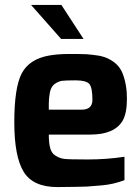

<svg xmlns="http://www.w3.org/2000/svg" viewBox="-20 -754 565 779"><path d="M106 -734H229L319 -596H228ZM181 -529Q216 -535 261 -535Q306 -535 331 -534Q356 -532 382 -528Q407 -523 423 -514Q439 -506 454 -492Q469 -477 477 -457Q495 -412 495 -354Q495 -295 478 -265Q445 -208 347 -208H178Q178 -173 184 -152Q190 -131 206 -122Q222 -112 239.5 -109.5Q257 -107 335 -107Q413 -107 485 -118V-23Q440 -6 394 -2Q349 2 332 3Q315 4 290 4Q257 5 213 5Q114 5 76 -57Q38 -119 38 -258Q38 -398 68 -456Q99 -515 181 -529ZM311 -309Q355 -309 355 -349Q355 -399 342 -414Q328 -428 287 -428Q246 -428 230 -426Q215 -423 200 -412Q186 -400 182 -377Q178 -354 178 -334V-309Z"/></svg>

Font: Mina
Style: Bold
Weight: 700
Version: Version 1.000